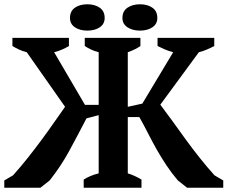

<svg xmlns="http://www.w3.org/2000/svg" viewBox="-20 -877 1063 897"><path d="M0 0ZM441 -633Q421 -638 404.5 -646Q388 -654 376 -662V-700H636V-662Q626 -655 611.5 -647.5Q597 -640 577 -633V-378L645 -393L789 -633Q769 -638 750.5 -646Q732 -654 716 -662V-700H981V-662Q966 -654 947.5 -646Q929 -638 909 -633L729 -388Q755 -354 784.5 -313Q814 -272 845.5 -228.5Q877 -185 911.5 -141.5Q946 -98 982 -58L1023 -34V0H854L811 -34Q782 -68 758 -104Q734 -140 713 -177Q692 -214 672.5 -252.5Q653 -291 631 -330H577V-67Q594 -62 610 -54.5Q626 -47 641 -38V0H371V-38Q385 -47 402.5 -54.5Q420 -62 441 -67V-339L384 -324Q342 -243 303.5 -172Q265 -101 212 -34L169 0H0V-34L41 -58Q77 -98 111 -141Q145 -184 176 -226Q207 -268 234 -307Q261 -346 284 -378L105 -633Q85 -638 68 -646Q51 -654 38 -662V-700H302V-662Q289 -654 271 -646Q253 -638 233 -633L377 -387H441ZM307 -793Q307 -825 330 -841Q353 -857 388 -857Q423 -857 446 -841Q469 -825 469 -793Q469 -765 446 -749.5Q423 -734 388 -734Q353 -734 330 -749.5Q307 -765 307 -793ZM552 -793Q552 -825 575.5 -841Q599 -857 634 -857Q669 -857 692 -841Q715 -825 715 -793Q715 -765 692 -749.5Q669 -734 634 -734Q599 -734 575.5 -749.5Q552 -765 552 -793Z"/></svg>

Font: PT Serif
Style: Bold
Weight: 700
Designer: A.Korolkova, O.Umpeleva, V.Yefimov
Foundry: ParaType Ltd
Version: Version 1.000W OFL; ttfautohint (v1.6)